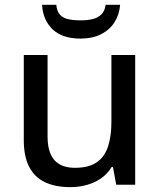

<svg xmlns="http://www.w3.org/2000/svg" viewBox="-20 -766 665 796"><path d="M540.5 -538.1V0H461.9L448.2 -73.7H442.9Q426.3 -45.9 399.9 -27.3Q373.5 -8.8 340.8 0.5Q308.1 9.8 271.5 9.8Q209.5 9.8 166.3 -10.7Q123 -31.2 100.8 -74.5Q78.6 -117.7 78.6 -186V-538.1H177.2V-199.7Q177.2 -134.8 205.3 -102.5Q233.4 -70.3 291 -70.3Q347.2 -70.3 380.1 -92.5Q413.1 -114.7 427.5 -157.5Q441.9 -200.2 441.9 -262.2V-538.1ZM478 -746.1Q474.6 -704.6 454.3 -673.1Q434.1 -641.6 398.4 -623.8Q362.8 -606 314 -606Q238.8 -606 198.5 -644Q158.2 -682.1 154.3 -746.1H213.4Q215.8 -718.8 228.8 -704.8Q241.7 -690.9 263.7 -686.3Q285.6 -681.6 315.4 -681.6Q341.8 -681.6 363.8 -686.8Q385.7 -691.9 400.1 -706.1Q414.6 -720.2 418 -746.1Z"/></svg>

Font: Open Sans Medium
Style: Regular
Weight: 500
Designer: Monotype Design Team
Foundry: Monotype Imaging Inc.
Version: Version 3.000